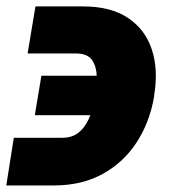

<svg xmlns="http://www.w3.org/2000/svg" viewBox="-22 -563 543 598"><path d="M21 -133.8H171.4Q200.7 -133.8 220.7 -148.4Q240.7 -163.1 253.9 -191.4Q267.1 -219.7 273.9 -259.8L275.9 -268.6Q279.8 -295.4 279.3 -325.2Q278.8 -355 264.9 -375.7Q251 -396.5 213.4 -396.5H64L88.4 -543H236.8Q323.7 -543 377.2 -506.8Q430.7 -470.7 450.9 -408.7Q471.2 -346.7 458.5 -268.6L457.5 -259.8Q443.8 -181.2 403.3 -119.1Q362.8 -57.1 298.3 -21.5Q233.9 14.2 147.9 14.6H-2.4ZM86.4 -204.1 106.9 -327.1H322.8L302.2 -204.1Z"/></svg>

Font: Inter 17pt Black
Style: Italic
Weight: 900
Italic angle: -9.3988°
Version: Version 4.001;git-66647c0bb